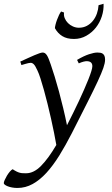

<svg xmlns="http://www.w3.org/2000/svg" viewBox="-108 -729 581 994"><path d="M436 -419.9Q436 -403.3 427 -377.2Q418 -351.1 397.7 -307.4Q377.4 -263.7 344.5 -198.7Q311.5 -133.8 264.2 -40Q231.4 23.9 199 76.2Q166.5 128.4 132.3 165.8Q98.1 203.1 61 223.6Q23.9 244.1 -17.6 244.1Q-32.2 244.1 -45.2 241.7Q-58.1 239.3 -67.6 235.6Q-77.1 231.9 -82.8 227.5Q-88.4 223.1 -88.4 219.2Q-88.4 213.4 -83.7 202.9Q-79.1 192.4 -72.3 180.9Q-65.4 169.4 -57.4 159.9Q-49.3 150.4 -42.5 147Q-30.8 154.8 -21.7 159.2Q-12.7 163.6 -4.9 165.5Q2.9 167.5 10.7 167.7Q18.6 168 27.3 168Q66.9 168 104.7 129.6Q142.6 91.3 183.6 21.5Q178.7 -6.8 171.6 -42.5Q164.6 -78.1 156 -115.7Q147.5 -153.3 138.2 -191.2Q128.9 -229 119.6 -262.2Q110.4 -295.4 101.8 -322Q93.3 -348.6 85.9 -363.8Q74.7 -388.7 66.9 -396.2Q59.1 -403.8 50.8 -403.8Q46.4 -403.8 38.3 -402.1Q30.3 -400.4 22.5 -397.9Q13.2 -395.5 2.9 -392.1L-2.9 -410.2Q17.6 -419.4 36.1 -428Q54.7 -436.5 69.6 -442.9Q84.5 -449.2 95.7 -453.1Q106.9 -457 112.8 -457Q119.6 -457 124.8 -453.6Q129.9 -450.2 134.8 -442.9Q139.6 -435.5 144.3 -423.6Q148.9 -411.6 154.8 -395Q164.1 -368.7 175 -332.8Q186 -296.9 197.3 -255.4Q208.5 -213.9 219.2 -169.2Q230 -124.5 238.8 -80.6Q254.4 -111.3 270.3 -143.3Q286.1 -175.3 300.8 -206.5Q315.4 -237.8 327.9 -266.4Q340.3 -294.9 349.9 -318.8Q359.4 -342.8 364.7 -360.1Q370.1 -377.4 370.1 -386.2Q370.1 -410.6 344.2 -412.1Q328.6 -413.6 299.8 -400.9L291 -418.9Q326.2 -439.5 352.8 -448.2Q379.4 -457 396 -457Q404.3 -457 411.6 -455.8Q418.9 -454.6 424.3 -450.7Q429.7 -446.8 432.9 -439.5Q436 -432.1 436 -419.9ZM428.2 -709.5Q429.7 -677.2 419.2 -644.5Q408.7 -611.8 388.2 -585.9Q367.7 -560.1 338.6 -543.7Q309.6 -527.3 274.9 -527.3Q238.3 -527.3 214.6 -542Q190.9 -556.6 176.3 -583Q176.3 -588.9 179.2 -600.8Q182.1 -612.8 187 -626Q191.9 -639.2 197.5 -651.1Q203.1 -663.1 208.5 -669.4L223.6 -664.1Q221.2 -648.9 227.1 -634.8Q232.9 -620.6 243.9 -609.6Q254.9 -598.6 269.8 -592Q284.7 -585.4 300.3 -585.4Q323.2 -585.4 341.6 -595.2Q359.9 -605 373 -621.3Q386.2 -637.7 393.6 -658.7Q400.9 -679.7 402.3 -702.1Z"/></svg>

Font: Gentium Plus
Style: Italic
Weight: 400
Italic angle: -8°
Designer: J. Victor Gaultney, Annie Olsen, Iska Routamaa
Foundry: SIL International
Version: Version 1.510